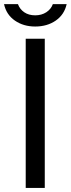

<svg xmlns="http://www.w3.org/2000/svg" viewBox="-32 -932 350 952"><path d="M190 -740V0H95.5V-740ZM142.5 -800.5Q84.5 -800.5 42 -829.8Q-0.5 -859 -12 -911.5H57Q66 -886.5 88.2 -871.2Q110.5 -856 142.5 -856Q174 -856 197.5 -871.2Q221 -886.5 230 -911.5H298.5Q287 -859.5 244.5 -830Q202 -800.5 142.5 -800.5Z"/></svg>

Font: 1883 Sans
Style: Regular
Weight: 400
Designer: 1883 Sans project is a fork of Public Sans.
Version: Version 1.009